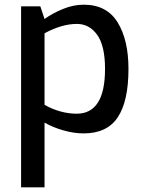

<svg xmlns="http://www.w3.org/2000/svg" viewBox="-20 -562 620 819"><path d="M70 -535H152L170 -481Q203 -505 248 -523.5Q293 -542 337 -542Q435 -542 481.5 -467Q528 -392 528 -268Q528 -131 482.5 -62Q437 7 337 7Q296 7 251.5 -5.5Q207 -18 170 -39V237H70ZM428 -268Q428 -367 394.5 -413.5Q361 -460 308 -460Q244 -460 170 -420V-115Q201 -97 236.5 -87Q272 -77 307 -77Q428 -77 428 -268Z"/></svg>

Font: Exo Medium
Style: Regular
Weight: 500
Designer: Natanael Gama
Foundry: Natanael Gama
Version: Version 1.500; ttfautohint (v1.6)